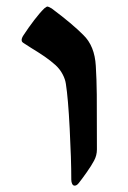

<svg xmlns="http://www.w3.org/2000/svg" viewBox="-20 -547 393 589"><path d="M198.7 4.4Q198.7 -58.1 193.8 -152.1Q189 -246.1 182.1 -289.6Q180.2 -303.7 172.1 -319.1Q164.1 -334.5 150.4 -347.2Q135.3 -360.8 117.2 -373.3Q99.1 -385.7 75.7 -399.9Q58.6 -410.6 55.2 -413.1Q50.3 -416 48.3 -418.2Q46.4 -420.4 46.4 -424.3Q46.4 -430.2 51.8 -438.5Q67.4 -462.4 85 -485.4Q102.5 -508.3 116.2 -521.5Q122.6 -526.9 126 -526.9Q128.4 -526.9 138.7 -521Q202.1 -473.6 235.4 -439.9Q270.5 -406.2 273.9 -344.7Q276.4 -304.7 276.9 -256.8Q277.3 -209 277.3 -88.4Q277.3 -70.3 268.6 -54.2Q260.3 -38.6 245.6 -17.8Q231 2.9 221.2 15.1Q215.3 22.5 209 22.5Q204.1 22.5 201.4 17.1Q198.7 11.7 198.7 4.4Z"/></svg>

Font: David Libre Medium
Style: Regular
Weight: 500
Version: Version 1.000